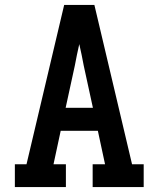

<svg xmlns="http://www.w3.org/2000/svg" viewBox="-20 -755 640 775"><path d="M40 0V-92H87L239 -735H361L513 -92H560V0H354V-92H404L375 -227H225L196 -92H246V0ZM245 -320H355L318 -490Q314 -512 309.5 -533.5Q305 -555 300 -577Q295 -555 290.5 -533.5Q286 -512 282 -490Z"/></svg>

Font: Iosevka Etoile Semibold
Style: Regular
Weight: 600
Designer: Belleve Invis
Foundry: Belleve Invis
Version: Version 22.1.2; ttfautohint (v1.8.4)